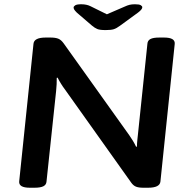

<svg xmlns="http://www.w3.org/2000/svg" viewBox="-20 -878 890 900"><path d="M120 2Q67 2 70 -28L137 -673Q140 -702 194 -702H217Q240 -702 253.5 -696.5Q267 -691 279 -674L586 -244Q594 -233 603 -218Q612 -203 618 -190L622 -191Q622 -205 623.5 -219Q625 -233 627 -252L671 -673Q672 -688 685 -695Q698 -702 727 -702H749Q802 -702 799 -672L732 -27Q729 2 674 2H652Q630 2 617.5 -3Q605 -8 595 -22L282 -462Q275 -471 266 -485.5Q257 -500 250 -514L246 -513Q246 -498 245.5 -483.5Q245 -469 243 -451L198 -27Q197 -12 183.5 -5Q170 2 141 2ZM613 -858Q633 -858 640 -853.5Q647 -849 647 -844Q647 -834 627 -819L542 -757Q526 -745 513 -741Q500 -737 475 -737Q448 -737 436 -742Q424 -747 411 -758L340 -819Q330 -829 327.5 -834Q325 -839 325 -843Q325 -848 332.5 -853Q340 -858 361 -858Q386 -858 404 -849L481 -811L562 -846Q577 -853 587.5 -855.5Q598 -858 613 -858Z"/></svg>

Font: Asap Expanded Expanded SemiBold
Style: Italic
Weight: 600
Width: 7
Italic angle: -6°
Designer: Pablo Cosgaya
Foundry: Omnibus-Type
Version: Version 3.001; ttfautohint (v1.8.4.7-5d5b)